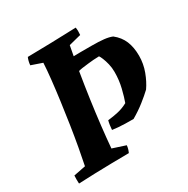

<svg xmlns="http://www.w3.org/2000/svg" viewBox="-153 -791 911 932"><g transform="rotate(-30 302.5 -325.0)"><path d="M27.8 7.1Q26.8 -4.4 27.1 -15.7Q27.3 -27 27.8 -38L94.6 -51.1Q103.1 -91.5 112.9 -145.9Q122.7 -200.3 132 -260.9Q141.3 -321.6 149.3 -381.5Q157.4 -441.4 163.2 -494.9Q169 -548.3 171 -587.3L109.7 -608.4Q110.7 -620.5 113.3 -630.5Q115.8 -640.6 119.8 -649.5Q187.9 -650.5 255.9 -652.2Q324 -654 392.1 -656.6Q394.1 -646.6 394.1 -636.1Q394.1 -625.7 393.1 -614.7L324.8 -597.3Q312.2 -532.5 300.4 -461.4Q288.6 -390.2 278.6 -319.2Q268.6 -248.2 261.1 -182.4Q253.6 -116.6 249 -61.7L321.6 -38Q320.6 -28 318.1 -19Q315.6 -10 311.1 0Q262.2 0.5 214.4 1.2Q166.6 2 120 3.5Q73.5 5 27.8 7.1ZM413.8 -132Q388.1 -132 366.9 -132.5Q345.7 -133 328.7 -134.5Q311.7 -136.1 296.5 -138.1Q297.6 -151.5 299.3 -164.2Q301.1 -176.9 304.1 -188.2Q336.3 -191.7 363.6 -198Q390.8 -204.3 417.3 -218.7Q427.3 -245.5 437.7 -287.8Q448.1 -330.2 448.1 -376.1Q448.1 -399.8 442.9 -421.2Q437.7 -442.6 431.3 -458.1Q424.9 -473.6 420.5 -479.3Q404.2 -478.8 388 -477.8Q371.7 -476.8 357.6 -474.8Q336.7 -472.8 321.5 -470.3Q306.2 -467.7 300.6 -465.7L273.5 -540.2Q314.7 -541.7 352.2 -541.7Q389.7 -541.7 416.4 -541.7Q455.6 -541.7 483.2 -538.7Q510.7 -535.7 528.6 -528Q561.5 -502.1 576 -467Q590.5 -431.8 590.5 -384.8Q590.5 -339.9 574.9 -298.1Q559.4 -256.4 537.5 -225.1Q515.5 -204.2 483.8 -179.2Q452.2 -154.3 413.8 -132Z"/></g></svg>

Font: Labrada
Style: Italic
Weight: 400
Italic angle: -7°
Designer: Mercedes Jáuregui
Foundry: Omnibus-Type Team
Version: Version 1.000